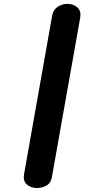

<svg xmlns="http://www.w3.org/2000/svg" viewBox="-20 -948 476 968"><path d="M167 0Q137 0 116 -17.5Q95 -35 101.5 -71L243 -869.5Q248.5 -899.5 271.2 -914Q294 -928.5 320 -928.5Q350.5 -928.5 370.2 -910.2Q390 -892 384.5 -859.5L241.5 -54Q236.5 -25 214.5 -12.5Q192.5 0 167 0Z"/></svg>

Font: Edu AU VIC WA NT Hand
Style: Bold
Weight: 700
Version: Version 1.001